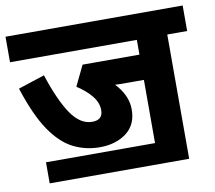

<svg xmlns="http://www.w3.org/2000/svg" viewBox="-73 -706 903 808"><g transform="rotate(-10 378.5 -302.0)"><path d="M76 -72H542V-342H473Q458 -342 444 -342Q430 -342 419 -343Q443 -318 456.5 -289Q470 -260 470 -229Q470 -163 424.5 -129Q379 -95 311 -95Q250 -95 197.5 -121.5Q145 -148 100.5 -213.5Q56 -279 18 -397L131 -434Q168 -321 207.5 -263.5Q247 -206 298 -206Q343 -206 343 -248Q343 -280 319.5 -309Q296 -338 257 -363L299 -450H542V-513H0V-622H757V-513H672V18H76Z"/></g></svg>

Font: Noto Sans Devanagari UI SemiCondensed
Style: Bold
Weight: 700
Width: 4
Designer: Jelle Bosma - Monotype Design Team
Foundry: Monotype Imaging Inc.
Version: Version 2.004; ttfautohint (v1.8.4.7-5d5b)